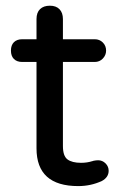

<svg xmlns="http://www.w3.org/2000/svg" viewBox="-20 -629 413 660"><path d="M353.5 -42Q353.5 -19.5 330.1 -6.8Q292 10.7 249 10.7Q105.5 10.7 105.5 -119.1V-416H56.6Q38.1 -416 27.8 -426.3Q17.6 -436.5 17.6 -455.1Q17.6 -473.6 27.8 -483.9Q38.1 -494.1 56.6 -494.1H105.5V-563.5Q105.5 -585.9 117.7 -597.7Q129.9 -609.4 151.4 -609.4Q172.9 -609.4 184.6 -597.2Q196.3 -585 196.3 -563.5V-494.1H305.7Q322.3 -494.1 333.5 -482.9Q344.7 -471.7 344.7 -455.1Q344.7 -439.5 333.5 -427.7Q322.3 -416 305.7 -416H196.3V-127Q196.3 -92.8 211.9 -81.1Q227.5 -69.3 258.8 -69.3Q279.3 -69.3 297.9 -75.2Q299.8 -75.2 300.8 -76.2Q310.5 -78.1 317.4 -78.1Q332 -78.1 342.8 -67.4Q353.5 -56.6 353.5 -42Z"/></svg>

Font: KTXP_ComRound
Style: Medium
Weight: 500
Version: Version 1.01;May 16, 2022;FontCreator 13.0.0.2683 64-bit